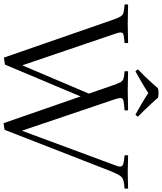

<svg xmlns="http://www.w3.org/2000/svg" viewBox="65 -980 921 1092"><g transform="rotate(90 526.0 -433.5)"><path d="M680 7 528 -431 347 -1Q339 1 327 2.5Q315 4 307 5L95 -606Q83 -641 74.5 -656Q66 -671 51 -675Q36 -679 5 -681Q4 -691 5 -701Q29 -701 59 -700Q89 -699 114 -699Q136 -699 169 -700Q202 -701 224 -701Q225 -691 224 -681Q190 -678 177 -675Q164 -672 164 -658Q164 -647 172 -626L351 -99L512 -478L468 -605Q456 -641 448 -656Q440 -671 427 -675Q414 -679 385 -681Q384 -691 385 -701Q410 -701 438.5 -700Q467 -699 492 -699Q515 -699 549 -700Q583 -701 607 -701Q608 -691 607 -681Q567 -678 552 -674.5Q537 -671 537 -657Q537 -647 544 -626L723 -97L915 -615Q920 -629 923.5 -638.5Q927 -648 927 -655Q927 -669 912.5 -673.5Q898 -678 863 -681Q862 -691 863 -701Q873 -701 893 -700.5Q913 -700 933 -699.5Q953 -699 963 -699Q986 -699 1008 -700Q1030 -701 1052 -701Q1053 -691 1052 -681Q1021 -679 1004.5 -674Q988 -669 977 -652Q966 -635 951 -597L718 1Q711 3 699 4.5Q687 6 680 7ZM509 -816Q483 -799 449.5 -779.5Q416 -760 386 -743Q382 -746 379 -749.5Q376 -753 374 -757Q391 -773 411 -793.5Q431 -814 450 -835Q469 -856 482 -871Q493 -874 509 -874Q523 -874 535 -871Q548 -856 567 -835Q586 -814 606.5 -793.5Q627 -773 643 -757Q641 -753 638 -749Q635 -745 631 -743Q601 -760 568 -779Q535 -798 509 -816Z"/></g></svg>

Font: Castoro Titling
Style: Regular
Weight: 400
Version: Version 2.04